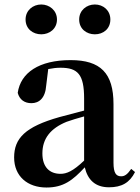

<svg xmlns="http://www.w3.org/2000/svg" viewBox="-20 -820 625 856"><path d="M164 -667C200 -667 234 -691 234 -733C234 -774 200 -800 164 -800C127 -800 94 -774 94 -733C94 -691 127 -667 164 -667ZM403 -667C440 -667 472 -691 472 -733C472 -774 440 -800 403 -800C366 -800 333 -774 333 -733C333 -691 366 -667 403 -667ZM466 15C522 15 558 -5 582 -53L565 -67C547 -41 535 -34 520 -34C498 -34 486 -48 486 -95V-356C486 -494 428 -552 295 -552C154 -552 72 -496 59 -406C67 -376 89 -360 120 -360C154 -360 182 -382 186 -439L195 -512C215 -516 232 -518 250 -518C327 -518 355 -488 355 -381V-327L245 -298C93 -255 43 -204 43 -118C43 -34 103 16 187 16C263 16 304 -16 358 -74C371 -18 405 15 466 15ZM355 -104C306 -57 277 -45 250 -45C201 -45 169 -75 169 -136C169 -203 206 -248 277 -277C297 -284 325 -293 355 -301Z"/></svg>

Font: Noto Serif CJK KR
Style: Bold
Weight: 700
Designer: Ryoko NISHIZUKA 西塚涼子 (kana & ideographs); Frank Grießhammer (Latin, Greek & Cyrillic); Wenlong ZHANG 张文龙 (bopomofo); San
Foundry: Adobe
Version: Version 2.001;hotconv 1.1.0;makeotfexe 2.6.0